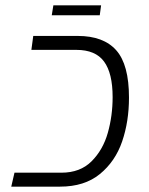

<svg xmlns="http://www.w3.org/2000/svg" viewBox="-20 -696 557 716"><path d="M34 -52H209Q279 -52 321.5 -94.5Q364 -137 382 -200.5Q400 -264 400 -334Q400 -423 368 -466.5Q336 -510 265 -510H97L104 -562H270Q366 -562 413.5 -508.5Q461 -455 461 -332Q461 -243 435.5 -168.5Q410 -94 352.5 -47Q295 0 204 0H22ZM179 -676H357L352 -639H173Z"/></svg>

Font: FiraGO Light
Style: Italic
Weight: 300
Italic angle: -8°
Designer: bBox Type GmbH
Foundry: bBox Type GmbH
Version: Version 1.001